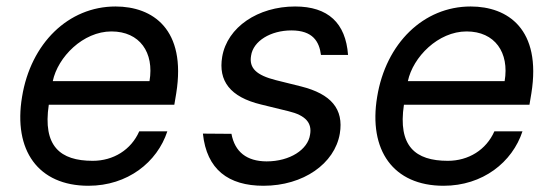

<svg xmlns="http://www.w3.org/2000/svg" viewBox="-20 -573 1748 604"><path d="M258.2 11.4C381.4 11.4 474.4 -62.5 506.4 -159.8H418C392.4 -101.6 336.6 -67.1 271.7 -67.1C169 -67.1 114 -113.3 133.5 -243.6H528.4L534.4 -279.5C566.8 -481.5 460.2 -552.6 343.4 -552.6C195 -552.6 76.7 -436.4 49.4 -268.5C21.3 -100.5 99.8 11.4 258.2 11.4ZM146 -317.8C161.9 -393.5 241.1 -474.1 330.6 -474.1C419.7 -474.1 465.6 -407.7 450.3 -317.8Z M989.7 -400.2H1074.9C1067.5 -500.4 1012.4 -552.6 908.4 -552.6C791.5 -552.6 695 -487.6 679 -394.5C666.2 -318.5 703.8 -267.8 801.1 -244.3L888.1 -223C941.4 -210.2 962.4 -186.1 955.3 -148.8C948.5 -103 892.8 -65.3 818.5 -65.3C756.4 -65.7 718.8 -94.8 708.1 -152L618.3 -152.7C630 -39.8 698.5 11.4 808.9 11.4C934.3 11.4 1033 -58.2 1049 -152.7C1061.8 -230.1 1021.7 -277.3 927.2 -301.1L847.3 -321C787.3 -336.3 762.8 -358.3 769.9 -398.1C776.6 -443.9 831.3 -477.3 896.7 -477.3C964.5 -477.3 984.4 -441.8 989.7 -400.2Z M1375.4 11.4C1498.6 11.4 1591.6 -62.5 1623.6 -159.8H1535.2C1509.6 -101.6 1453.8 -67.1 1388.8 -67.1C1286.2 -67.1 1231.2 -113.3 1250.7 -243.6H1645.6L1651.6 -279.5C1683.9 -481.5 1577.4 -552.6 1460.6 -552.6C1312.1 -552.6 1193.9 -436.4 1166.5 -268.5C1138.5 -100.5 1217 11.4 1375.4 11.4ZM1263.1 -317.8C1279.1 -393.5 1358.3 -474.1 1447.8 -474.1C1536.9 -474.1 1582.7 -407.7 1567.5 -317.8Z"/></svg>

Font: Margiela Sans Text
Style: Italic
Weight: 400
Italic angle: -9.39999°
Designer: Stefan Endress, Andreas Faust
Version: Version 1.100;FEAKit 1.0